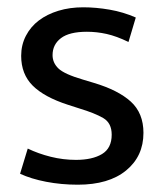

<svg xmlns="http://www.w3.org/2000/svg" viewBox="-20 -497 447 526"><path d="M332 -382Q299 -398 272 -404Q245 -410 218 -410Q170 -410 147 -392.5Q124 -375 124 -346Q124 -325 140 -309.5Q156 -294 207 -279L237 -270Q304 -250 338.5 -218.5Q373 -187 373 -133Q373 -69 325.5 -30Q278 9 193 9Q148 9 106.5 1Q65 -7 35 -21L56 -90Q85 -76 119 -67.5Q153 -59 188 -59Q233 -59 259.5 -75Q286 -91 286 -128Q286 -160 263 -173.5Q240 -187 197 -200L166 -210Q101 -231 69.5 -262.5Q38 -294 38 -344Q38 -374 51 -399Q64 -424 86.5 -441Q109 -458 140 -467.5Q171 -477 208 -477Q243 -477 280.5 -470.5Q318 -464 352 -449Z"/></svg>

Font: Mukta Vaani
Style: Regular
Weight: 400
Designer: Noopur Datye, Girish Dalvi, Yashodeep Gholap, Pallavi Karambelkar
Foundry: Ek Type
Version: Version 2.538;PS 1.000;hotconv 16.6.51;makeotf.lib2.5.65220;